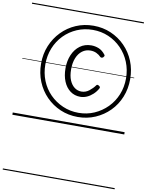

<svg xmlns="http://www.w3.org/2000/svg" viewBox="-145 -1096 1285 1683"><g transform="rotate(10 498.0 -255.0)"><path d="M567 -80Q483 -80 411 -111Q339 -142 285 -197Q231 -252 200.5 -326Q170 -400 170 -486Q170 -572 200.5 -645.5Q231 -719 285 -774.5Q339 -830 411 -861Q483 -892 567 -892Q650 -892 722 -861Q794 -830 848.5 -774.5Q903 -719 933 -645.5Q963 -572 963 -486Q963 -400 933 -326Q903 -252 848.5 -197Q794 -142 722 -111Q650 -80 567 -80ZM567 -117Q642 -117 707 -145.5Q772 -174 821.5 -224Q871 -274 898.5 -341Q926 -408 926 -486Q926 -563 898.5 -630.5Q871 -698 821.5 -748.5Q772 -799 707 -827Q642 -855 567 -855Q492 -855 426.5 -827Q361 -799 311.5 -748.5Q262 -698 235 -630.5Q208 -563 208 -486Q208 -408 235 -341Q262 -274 311.5 -224Q361 -174 426.5 -145.5Q492 -117 567 -117ZM559 -258Q507 -258 468.5 -286.5Q430 -315 409 -365.5Q388 -416 388 -482Q388 -549 411 -602.5Q434 -656 476.5 -687.5Q519 -719 577 -719Q611 -719 643.5 -706Q676 -693 703 -658Q708 -652 705.5 -646Q703 -640 698 -635Q692 -629 684.5 -628.5Q677 -628 672 -632Q655 -650 631 -661.5Q607 -673 577 -673Q536 -673 504.5 -649.5Q473 -626 455.5 -583Q438 -540 438 -482Q438 -424 454.5 -385Q471 -346 498.5 -325.5Q526 -305 560 -305Q598 -305 629 -329.5Q660 -354 679 -381Q684 -388 690.5 -387.5Q697 -387 705 -381Q712 -377 713.5 -371.5Q715 -366 712 -360Q695 -329 670 -306Q645 -283 616.5 -270.5Q588 -258 559 -258ZM0 478H996V488H0ZM0 -20H996V0H0ZM0 -505H996V-500H0ZM0 -998H996V-988H0Z"/></g></svg>

Font: Playwrite AU SA Guides
Style: Regular
Weight: 400
Designer: Veronika Burian, José Scaglione
Foundry: TypeTogether
Version: Version 1.003